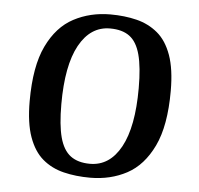

<svg xmlns="http://www.w3.org/2000/svg" viewBox="-44 -569 650 627"><g transform="rotate(5 281.0 -255.5)"><path d="M273.3 13Q226.3 13 186.4 3.2Q146.5 -6.6 117.2 -31.4Q88 -56.1 71.6 -101.7Q55.2 -147.4 55.2 -219Q55.2 -333.5 87.3 -400.1Q119.3 -466.8 173.5 -495.4Q227.6 -524 293.4 -524Q340.4 -524 379.8 -514.2Q419.2 -504.4 448.9 -479.6Q478.5 -454.9 494.9 -409.3Q511.3 -363.6 511.3 -292Q511.3 -177.9 479.2 -111Q447.1 -44.2 393.6 -15.6Q340.1 13 273.3 13ZM269.1 -32.2Q333.5 -32.2 369.9 -98.7Q406.3 -165.2 406.3 -291.9Q406.3 -361.3 395.3 -402Q384.4 -442.6 360.4 -460.4Q336.5 -478.2 296.3 -478.2Q232.2 -478.2 195.6 -411.7Q159.1 -345.2 159.1 -218.1Q159.1 -149.7 170 -109.1Q181 -68.5 205.3 -50.3Q229.6 -32.2 269.1 -32.2Z"/></g></svg>

Font: Briem Hand Thin
Style: Regular
Weight: 100
Designer: Gunnlaugur SE Briem, Eben Sorkin
Foundry: Sorkin Type Co.
Version: Version 1.003